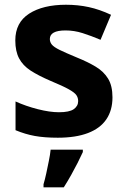

<svg xmlns="http://www.w3.org/2000/svg" viewBox="-20 -576 537 817"><path d="M458.6 -161.8Q458.6 -106.8 432.6 -68.4Q406.6 -29.9 354.7 -10Q302.7 10 225.9 10Q168.9 10 127.9 2.5Q86.9 -5 46.1 -22V-144.3Q89.9 -124.4 140.8 -111.4Q191.7 -98.4 230.9 -98.4Q275.2 -98.4 293.9 -111.5Q312.6 -124.7 312.6 -145.9Q312.6 -160 305 -171.1Q297.5 -182.2 272.4 -196.2Q247.4 -210.2 194.4 -232.2Q143.4 -254.2 110.3 -275.6Q77.2 -297.1 61.2 -327.6Q45.1 -358 45.1 -404Q45.1 -479.9 104 -517.9Q163 -555.8 260.9 -555.8Q311.8 -555.8 357.8 -545.8Q403.7 -535.9 452.5 -513L407.8 -406.6Q367.9 -423.5 331.8 -435Q295.8 -446.5 258.8 -446.5Q225.4 -446.5 208.7 -437.3Q192.1 -428.2 192.1 -410Q192.1 -396.8 200.6 -386.3Q209.2 -375.7 233.8 -363.6Q258.4 -351.6 306.4 -331.6Q353.5 -312.6 387.5 -292.1Q421.6 -271.6 440.1 -241.1Q458.6 -210.7 458.6 -161.8ZM332.5 71Q322.6 92.9 310.1 117.5Q297.6 142 283.1 168Q268.6 194.1 251.5 221H165.2V208Q171.2 188.1 176.8 162.1Q182.3 136 187.8 109Q193.4 82 195.4 61H332.5Z"/></svg>

Font: Noto Sans Hebrew
Style: Regular
Weight: 400
Designer: Monotype Design Team
Foundry: Monotype Imaging Inc.
Version: Version 2.003;January 10, 2023;FontCreator 14.0.0.2877 64-bi